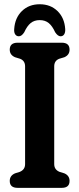

<svg xmlns="http://www.w3.org/2000/svg" viewBox="-20 -906 383 926"><path d="M241.5 -114.5Q241.5 -87.5 267.5 -77L290.5 -70Q315.5 -59 315.5 -33.5Q315.5 0 278 0H65Q27 0 27 -33.5Q27 -59 52.5 -70L75 -77Q101 -87.5 101 -114.5V-586Q101 -613 77 -622.5L52.5 -630Q27 -641 27 -666.5Q27 -700 65 -700H278Q315.5 -700 315.5 -666.5Q315.5 -641 290.5 -630L265.5 -622.5Q241.5 -613 241.5 -586ZM171.5 -809Q145.5 -809 128 -794.8Q110.5 -780.5 97 -750.5Q84.5 -731 71 -731Q59.5 -731 53.2 -740.5Q47 -750 48.5 -766Q52 -820 85.8 -852.8Q119.5 -885.5 171.5 -885.5Q223.5 -885.5 257.2 -852.8Q291 -820 294.5 -766Q295.5 -750 289.5 -740.5Q283.5 -731 272 -731Q259 -731 246 -750.5Q232.5 -780.5 215 -794.8Q197.5 -809 171.5 -809Z"/></svg>

Font: Fraunces 144pt SuperSoft SemiBold
Style: Regular
Weight: 600
Version: Version 1.000;[b76b70a41]